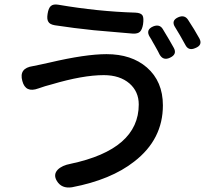

<svg xmlns="http://www.w3.org/2000/svg" viewBox="-20 -796 936 851"><path d="M232 6Q215 -22 236 -44Q255 -63 293 -70Q595 -134 595 -333Q595 -390 554 -426Q511 -463 440 -463Q347 -463 209 -422Q189 -416 180 -414Q160 -408 150 -404Q93 -383 79 -437Q63 -494 126 -503Q138 -506 160 -510Q173 -513 201 -519Q359 -556 452 -556Q563 -556 631 -497Q702 -435 702 -329Q702 -178 575 -80Q472 1 299 34Q253 41 232 6ZM687 -555Q685 -559 680 -569Q670 -587 665 -596Q663 -600 658 -608Q649 -625 644 -632Q624 -664 659 -679Q687 -690 701 -668Q735 -612 750.5 -583.5Q766 -555 733 -540Q703 -526 687 -555ZM801 -598Q791 -617 778 -639Q764 -663 757 -674Q736 -705 771 -720Q798 -731 813 -709Q842 -665 864 -625Q879 -596 846 -583Q815 -569 801 -598ZM569 -647Q459 -656 396 -662Q308 -671 223 -684Q200 -688 194 -700Q187 -711 191 -735Q195 -760 205 -769Q216 -779 239 -775Q414 -745 580 -740Q605 -739 612 -727Q618 -716 614 -688Q610 -665 600.5 -655.5Q591 -646 569 -647Z"/></svg>

Font: GenSenRounded TW M
Style: Regular
Weight: 500
Version: Version 1.501;PS 1;hotconv 16.6.51;makeotf.lib2.5.65220